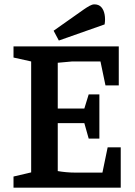

<svg xmlns="http://www.w3.org/2000/svg" viewBox="-20 -861 618 881"><path d="M42 0V-51L123 -70V-579L42 -597V-648H525V-469H464L441 -579H311L245 -573V-363H367L387 -428H436V-225H387L367 -296H245V-76Q262 -73 283 -71Q304 -69 326 -69H450L474 -185H534V0ZM250 -675 226 -720 365 -818Q378 -827 390.5 -834Q403 -841 413 -841Q433 -841 444.5 -828.5Q456 -816 460 -794.5Q464 -773 460 -749Z"/></svg>

Font: Faustina SemiBold
Style: Regular
Weight: 600
Designer: Alfonso Garcia
Foundry: http://www.omnibus-type.com
Version: Version 1.200